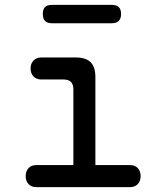

<svg xmlns="http://www.w3.org/2000/svg" viewBox="-20 -765 640 785"><path d="M512 -90Q532 -90 543.5 -77.5Q555 -65 555 -45Q555 -25 543.5 -12.5Q532 0 512 0H128Q108 0 96.5 -12.5Q85 -25 85 -45Q85 -65 96.5 -77.5Q108 -90 128 -90H280V-400Q280 -420 270 -430Q260 -440 240 -440H149Q129 -440 117 -452.5Q105 -465 105 -485Q105 -505 117 -517.5Q129 -530 149 -530H290Q331 -530 350.5 -510.5Q370 -491 370 -450V-90ZM192 -670Q173 -670 164 -679.5Q155 -689 155 -708Q155 -727 164 -736Q173 -745 192 -745H437Q456 -745 465.5 -736Q475 -727 475 -708Q475 -689 465.5 -679.5Q456 -670 437 -670Z"/></svg>

Font: Maple Mono Normal
Style: Regular
Weight: 400
Monospace: yes
Designer: subframe7536
Version: Version 7.000